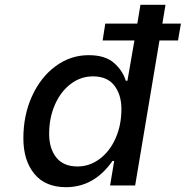

<svg xmlns="http://www.w3.org/2000/svg" viewBox="-20 -770 771 797"><path d="M719 -602H642L541 0H437L454 -102H447Q371 7 254 7Q168 7 122.5 -48.5Q77 -104 77 -196Q77 -292 113 -371Q149 -450 211 -495.5Q273 -541 348 -541Q417 -541 453.5 -508.5Q490 -476 502 -435H509L538 -602H406L417 -672H550L563 -750H667L654 -672H731ZM484 -317Q484 -377 454.5 -415Q425 -453 366 -453Q315 -453 273.5 -421.5Q232 -390 208 -335.5Q184 -281 184 -214Q184 -154 213.5 -116.5Q243 -79 302 -79Q352 -79 394 -110.5Q436 -142 460 -196.5Q484 -251 484 -317Z"/></svg>

Font: Be Vietnam Medium
Style: Italic
Weight: 500
Italic angle: -9.444°
Designer: Gabriel Lam
Foundry: TypeRant
Version: Version 3.000